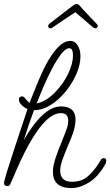

<svg xmlns="http://www.w3.org/2000/svg" viewBox="-43 -947 560 976"><path d="M320 9Q226 9 226 -74Q226 -104 239.5 -144Q253 -184 270.5 -226Q288 -268 300 -304Q302 -312 303 -319.5Q304 -327 304 -333Q304 -372 266 -372Q166 -372 37 -75Q33 -64 25.5 -47.5Q18 -31 8 -9Q3 -1 -4 -1Q-23 -1 -23 -18Q-23 -20 -19.5 -33Q-16 -46 -9 -70Q8 -124 34.5 -205Q61 -286 97 -393Q81 -399 67 -413Q53 -427 53 -441Q53 -457 70 -457Q77 -457 86 -446Q91 -438 107 -424Q130 -483 143 -513.5Q156 -544 157 -547Q172 -582 187 -611.5Q202 -641 218 -664Q268 -739 313 -739Q341 -739 354 -712Q366 -691 366 -661Q366 -618 345 -570Q313 -498 256 -445Q190 -386 130 -387Q116 -350 103 -312Q90 -274 78 -235Q177 -406 267 -406Q341 -406 341 -338Q341 -300 319 -246Q313 -230 299.5 -199Q286 -168 274.5 -135Q263 -102 263 -80Q263 -23 323 -23Q370 -23 401 -48.5Q432 -74 459 -117Q467 -131 471.5 -137Q476 -143 486 -143Q497 -143 497 -130Q497 -121 493 -114Q458 -50 411 -20.5Q364 9 320 9ZM143 -421Q192 -431 237 -478Q278 -519 305 -575Q328 -626 328 -665Q328 -702 309 -702Q285 -702 248 -644Q203 -574 143 -421ZM214 -803Q202 -803 202 -815Q202 -821 209 -827Q237 -848 264 -869.5Q291 -891 305 -901Q327 -918 333.5 -922.5Q340 -927 347 -927Q354 -927 361 -919.5Q368 -912 379 -899Q388 -889 409 -867Q430 -845 450 -824Q454 -820 454 -815Q454 -811 450.5 -807Q447 -803 442 -803Q438 -803 435.5 -804.5Q433 -806 431 -807L340 -885Q312 -867 281 -846Q250 -825 224 -807Q218 -803 214 -803Z"/></svg>

Font: Send Flowers
Style: Regular
Weight: 400
Designer: Robert E. Leuschke
Foundry: Robert E. Leuschke
Version: Version 1.010; ttfautohint (v1.8.4.7-5d5b)